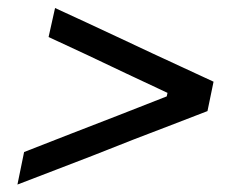

<svg xmlns="http://www.w3.org/2000/svg" viewBox="-20 -544 608 490"><path d="M24.5 -73 41.5 -156Q99.5 -178.5 160.5 -202.5Q221 -226 280.5 -249L405.5 -298L407.5 -307L302 -356.5Q253 -379.5 203 -403.5Q152.5 -427 104 -449.5L120.5 -523.5Q162.5 -504 203 -485.5Q243.5 -466.5 279 -450L368.5 -408Q402.5 -392 443 -373.5Q483 -355 525 -335.5L509.5 -260.5Q459 -241 411 -222.5Q362.5 -204 321 -188L214.5 -146Q172 -129.5 123.5 -111Q75 -92.5 24.5 -73Z"/></svg>

Font: Heraclito
Style: Italic
Weight: 400
Italic angle: -12°
Designer: Kostas Bartsokas (font) & Cristiano Sobral (main changes)
Foundry: Kostas Bartsokas (font) & Cristiano Sobral (main changes)
Version: Version 1.00;July 8, 2020;FontCreator 13.0.0.2655 64-bit